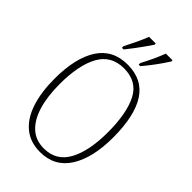

<svg xmlns="http://www.w3.org/2000/svg" viewBox="-275 -1030 1139 1139"><g transform="rotate(45 295.0 -460.5)"><path d="M295 10Q212 10 157 -35.5Q102 -81 75 -164Q48 -247 48 -359Q48 -533 110 -629Q172 -725 296 -725Q421 -725 481 -632Q541 -539 541 -358Q541 -187 478.5 -88.5Q416 10 295 10ZM295 -21Q399 -21 448 -111Q497 -201 497 -358Q497 -517 451.5 -605.5Q406 -694 296 -694Q190 -694 141 -605.5Q92 -517 92 -358Q92 -255 114.5 -179.5Q137 -104 182 -62.5Q227 -21 295 -21ZM342 -784Q363 -823 380 -860Q397 -897 410 -931H466V-921Q455 -904 436.5 -877Q418 -850 396 -821.5Q374 -793 355 -771H342ZM201 -784Q221 -823 238.5 -860Q256 -897 269 -931H325V-921Q314 -904 295 -877Q276 -850 254.5 -821.5Q233 -793 215 -771H201Z"/></g></svg>

Font: Noto Serif Lao Condensed ExtraLight
Style: Regular
Weight: 200
Width: 3
Designer: Monotype Design Team
Foundry: Monotype Imaging Inc.
Version: Version 2.003; ttfautohint (v1.8.4.7-5d5b)